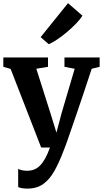

<svg xmlns="http://www.w3.org/2000/svg" viewBox="-20 -910 634 1184"><path d="M148.5 253Q130.5 253 116 250.5Q101.5 248 92 243.5V131Q99 136 114.2 139.5Q129.5 143 146.5 143Q171 143 190.8 135.2Q210.5 127.5 227.2 110.5Q244 93.5 259 66.2Q274 39 288 0H234L45.5 -485L0.5 -498V-555.5H276V-498L204 -486L292 -209L328 -92L359 -209.5L440.5 -486L377.5 -498V-555.5H594.5V-498L545.5 -486Q522.5 -415.5 499.2 -346.2Q476 -277 455 -215.5Q434 -154 417 -105Q400 -56 389 -24.8Q378 6.5 374.5 13.5Q345.5 90.5 315.5 144Q285.5 197.5 246 225.2Q206.5 253 148.5 253ZM280 -638 230.5 -681 399.5 -890.5 488 -813.5Q476 -792.5 450.5 -766Q425 -739.5 394 -713.2Q363 -687 333 -666.8Q303 -646.5 282 -638Z"/></svg>

Font: Merriweather Light 18pt
Style: Bold
Weight: 700
Version: Version 2.100